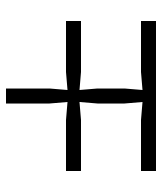

<svg xmlns="http://www.w3.org/2000/svg" viewBox="30 -770 540 640"><g transform="rotate(-90 300.0 -450.0)"><path d="M550 -450V-500H380L320 -495L325 -555V-700H275V-555L280 -495L220 -500H50V-450H220L280 -455L275 -395V-365H325V-395L320 -455L380 -450ZM550 -250H380L320 -245L325 -305V-365H275V-305L280 -245L220 -250H50V-200H550Z"/></g></svg>

Font: Millimetre
Style: Light
Weight: 200
Designer: Jérémy Landes
Version: Version 1.0